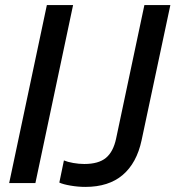

<svg xmlns="http://www.w3.org/2000/svg" viewBox="-20 -719 689 754"><path d="M164 -699H267L119 0H16ZM213 -2 231 -89Q245 -83 267.5 -79Q290 -75 311 -75Q367 -75 396 -99Q425 -123 436 -175L547 -699H649L536 -168Q517 -79 462 -32Q407 15 315 15Q287 15 257.5 10Q228 5 213 -2Z"/></svg>

Font: Prompt
Style: Italic
Weight: 400
Italic angle: -12°
Designer: Katatrad Team
Foundry: CadsonDemak
Version: Version 1.001